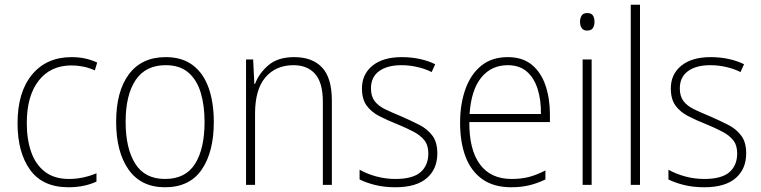

<svg xmlns="http://www.w3.org/2000/svg" viewBox="-20 -780 3210 810"><path d="M269 10Q160 10 107 -63.5Q54 -137 54 -260Q54 -391 115 -465Q176 -539 282 -539Q342 -539 390 -516L380 -483Q356 -494 331 -499Q306 -504 282 -504Q193 -504 143 -439.5Q93 -375 93 -261Q93 -192 111.5 -139Q130 -86 169.5 -55.5Q209 -25 271 -25Q302 -25 331.5 -31.5Q361 -38 387 -49V-14Q364 -3 334 3.5Q304 10 269 10Z M882 -265Q882 -139 831 -64.5Q780 10 676 10Q575 10 522.5 -64.5Q470 -139 470 -266Q470 -395 524 -467Q578 -539 679 -539Q749 -539 794 -504.5Q839 -470 860.5 -408.5Q882 -347 882 -265ZM510 -266Q510 -154 550.5 -89.5Q591 -25 676 -25Q763 -25 803 -89Q843 -153 843 -265Q843 -336 826.5 -390Q810 -444 774 -474.5Q738 -505 679 -505Q594 -505 552 -442Q510 -379 510 -266Z M1221 -539Q1298 -539 1339 -495Q1380 -451 1380 -356V0H1342V-351Q1342 -431 1309.5 -468Q1277 -505 1218 -505Q1144 -505 1100 -454Q1056 -403 1056 -300V0H1018V-529H1048L1053 -426H1056Q1072 -470 1112 -504.5Q1152 -539 1221 -539Z M1825 -133Q1825 -67 1780.5 -28.5Q1736 10 1648 10Q1600 10 1561 0Q1522 -10 1497 -23V-64Q1529 -46 1568 -35.5Q1607 -25 1648 -25Q1721 -25 1754 -53.5Q1787 -82 1787 -133Q1787 -167 1770.5 -188Q1754 -209 1724.5 -224.5Q1695 -240 1656 -256Q1613 -273 1579.5 -290.5Q1546 -308 1526.5 -335Q1507 -362 1507 -407Q1507 -467 1551.5 -503Q1596 -539 1675 -539Q1716 -539 1752 -531Q1788 -523 1816 -509L1801 -476Q1776 -489 1742 -497Q1708 -505 1674 -505Q1614 -505 1579.5 -480Q1545 -455 1545 -407Q1545 -374 1560.5 -353.5Q1576 -333 1605 -319Q1634 -305 1673 -289Q1714 -271 1748.5 -253.5Q1783 -236 1804 -208Q1825 -180 1825 -133Z M2122 -539Q2185 -539 2224 -506.5Q2263 -474 2281.5 -419Q2300 -364 2300 -297V-265H1960Q1959 -149 2004.5 -87Q2050 -25 2138 -25Q2178 -25 2210 -33Q2242 -41 2281 -61V-23Q2248 -7 2213.5 1.5Q2179 10 2137 10Q2063 10 2015 -24Q1967 -58 1944 -119Q1921 -180 1921 -262Q1921 -341 1943.5 -404Q1966 -467 2010.5 -503Q2055 -539 2122 -539ZM2122 -505Q2053 -505 2010.5 -453Q1968 -401 1961 -299H2262Q2263 -358 2248 -405Q2233 -452 2202 -478.5Q2171 -505 2122 -505Z M2457 -725Q2475 -725 2481.5 -714.5Q2488 -704 2488 -688Q2488 -672 2481 -661.5Q2474 -651 2457 -651Q2441 -651 2434 -661.5Q2427 -672 2427 -688Q2427 -704 2434 -714.5Q2441 -725 2457 -725ZM2476 -529V0H2438V-529Z M2680 0H2641V-760H2680Z M3128 -133Q3128 -67 3083.5 -28.5Q3039 10 2951 10Q2903 10 2864 0Q2825 -10 2800 -23V-64Q2832 -46 2871 -35.5Q2910 -25 2951 -25Q3024 -25 3057 -53.5Q3090 -82 3090 -133Q3090 -167 3073.5 -188Q3057 -209 3027.5 -224.5Q2998 -240 2959 -256Q2916 -273 2882.5 -290.5Q2849 -308 2829.5 -335Q2810 -362 2810 -407Q2810 -467 2854.5 -503Q2899 -539 2978 -539Q3019 -539 3055 -531Q3091 -523 3119 -509L3104 -476Q3079 -489 3045 -497Q3011 -505 2977 -505Q2917 -505 2882.5 -480Q2848 -455 2848 -407Q2848 -374 2863.5 -353.5Q2879 -333 2908 -319Q2937 -305 2976 -289Q3017 -271 3051.5 -253.5Q3086 -236 3107 -208Q3128 -180 3128 -133Z"/></svg>

Font: Noto Sans Armenian SemiCondensed ExtraLight
Style: Regular
Weight: 200
Width: 4
Designer: Monotype Design Team
Foundry: Monotype Imaging Inc.
Version: Version 2.008; ttfautohint (v1.8.4.7-5d5b)